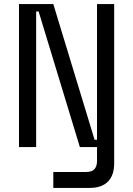

<svg xmlns="http://www.w3.org/2000/svg" viewBox="-20 -720 652 940"><path d="M241 200V122H401Q431 122 443 107.5Q455 93 455 68V0H371L169 -664H157V0H73V-700H241L443 -36H455V-700H539V80Q539 138 508.5 169Q478 200 419 200Z"/></svg>

Font: Space Mono
Style: Regular
Weight: 400
Monospace: yes
Designer: Colophon Foundry + Benjamin Critton
Foundry: Colophon Foundry & Benjamin Critton
Version: Version 1.003; ttfautohint (v1.8.4.7-5d5b)